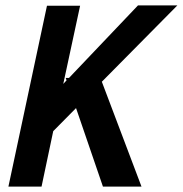

<svg xmlns="http://www.w3.org/2000/svg" viewBox="-20 -687 673 707"><path d="M133 0H11L153 -666H275L213 -378L225 -391L222 -400H234L488 -667H633L355 -386L501 0H359L260 -289L176 -204Z"/></svg>

Font: Epunda Sans SemiBold
Style: Italic
Weight: 600
Italic angle: -12.0243°
Designer: Simon Atzbach
Foundry: typofactur
Version: Version 2.204; ttfautohint (v1.8.4.7-5d5b)